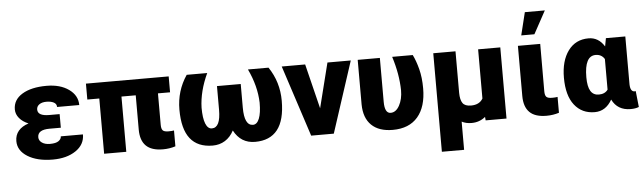

<svg xmlns="http://www.w3.org/2000/svg" viewBox="-55 -995 4765 1420"><g transform="rotate(-5 2327.0 -284.5)"><path d="M209.5 -164.1Q209.5 -139.2 232.2 -123.3Q254.9 -107.4 292 -107.4Q335.4 -107.4 355.7 -121.8Q376 -136.2 376 -156.2H540.5Q540.5 -80.6 473.6 -35.4Q406.7 9.8 303.2 9.8Q188 9.8 116.7 -34.4Q45.4 -78.6 45.4 -149.4Q45.4 -194.3 71.5 -225.3Q97.7 -256.3 146.5 -272Q103.5 -289.6 79.1 -319.1Q54.7 -348.6 54.7 -383.8Q54.7 -455.6 122.1 -496.6Q189.5 -537.6 303.2 -537.6Q404.3 -537.6 468.3 -491.9Q532.2 -446.3 532.2 -375H367.7Q367.7 -398.4 346.4 -409.4Q325.2 -420.4 292.5 -420.4Q258.8 -420.4 239 -406.2Q219.2 -392.1 219.2 -368.7Q219.2 -320.8 304.7 -320.8H381.8V-219.7H297.9Q209.5 -219.7 209.5 -164.1Z M1209.5 -410.2H1119.6V-176.8Q1119.6 -147 1130.4 -135.3Q1141.1 -123.5 1172.9 -123.5Q1197.3 -123.5 1213.9 -126.5V-8.8Q1169.4 5.4 1121.1 5.4Q1036.1 5.4 995.4 -34.9Q954.6 -75.2 954.6 -156.2V-410.2H848.6V0H684.1V-410.2H595.2V-528.3H1209.5Z M1495.6 -528.3Q1435.1 -398.4 1431.6 -276.4Q1431.6 -198.7 1448 -158Q1464.4 -117.2 1494.6 -117.2Q1559.1 -117.2 1559.1 -250V-425.8H1735.4V-250Q1735.4 -117.2 1799.8 -117.2Q1829.6 -117.2 1846.2 -158.2Q1862.8 -199.2 1862.8 -276.4Q1858.9 -400.9 1797.9 -528.3H1950.7Q2026.9 -415.5 2026.9 -276.4Q2026.9 -131.8 1970.9 -61Q1915 9.8 1804.7 9.8Q1698.7 9.8 1647 -88.4Q1621.6 -40 1581.3 -15.1Q1541 9.8 1489.7 9.8Q1378.9 9.8 1323 -61Q1267.1 -131.8 1267.1 -276.4Q1267.1 -415.5 1343.3 -528.3Z M2304.7 -195.8 2388.2 -528.3H2561.5L2389.2 0H2221.2L2048.8 -528.3H2222.7Z M2777.3 -528.3V-202.6Q2777.3 -116.7 2821.8 -116.7Q2861.3 -116.7 2887 -163.6Q2912.6 -210.4 2912.6 -276.4Q2910.6 -396.5 2868.7 -528.3H3021.5Q3043.9 -483.4 3060.3 -420.2Q3076.7 -356.9 3076.7 -276.4Q3076.7 -139.6 3012.5 -64.7Q2948.2 10.3 2826.7 10.3Q2724.1 10.3 2668.9 -43.2Q2613.8 -96.7 2612.8 -197.3V-528.3Z M3338.9 -528.3V-219.7Q3339.4 -167.5 3356.7 -143.1Q3374 -118.7 3418.5 -118.7Q3481 -118.7 3506.8 -163.1V-528.3H3671.4V0H3516.6L3514.2 -25.9Q3470.7 10.3 3411.6 10.3Q3370.1 10.3 3338.9 -6.3V203.1H3173.8V-528.3Z M3967.8 -528.3 3967.3 -176.8Q3967.3 -147 3978 -135.3Q3988.8 -123.5 4020.5 -123.5Q4044.9 -123.5 4061.5 -126.5V-8.8Q4017.1 5.4 3968.8 5.4Q3883.3 5.4 3842.8 -35.2Q3802.2 -75.7 3802.2 -156.2V-528.3ZM3875 -772H4023.4L3931.2 -603H3833.5Z M4599.6 -528.3V-172.4Q4601.1 -117.7 4633.3 -117.7Q4638.7 -117.7 4641.1 -119.1L4653.8 0Q4628.9 10.3 4592.8 10.3Q4495.1 10.3 4454.6 -72.3Q4408.2 9.8 4326.2 9.8Q4231 9.8 4175.8 -60.8Q4120.6 -131.3 4120.6 -263.2Q4120.6 -388.7 4175.5 -463.4Q4230.5 -538.1 4327.1 -538.1Q4400.9 -538.1 4444.3 -467.8L4455.6 -528.3ZM4286.1 -252.9Q4286.1 -183.1 4306.4 -150.1Q4326.7 -117.2 4367.7 -117.2Q4412.6 -117.2 4434.6 -147.9V-375Q4412.6 -411.1 4368.7 -411.1Q4286.1 -411.1 4286.1 -252.9Z"/></g></svg>

Font: Roboto Black
Style: Regular
Weight: 900
Designer: Google
Version: Version 2.134; 2016